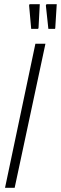

<svg xmlns="http://www.w3.org/2000/svg" viewBox="-20 -897 291 917"><path d="M4 0 149 -688H197L50 0ZM162 -759H129L119 -871L121 -877H170L164 -764ZM243 -759H211L199 -871L202 -877H251L244 -764Z"/></svg>

Font: Saira UltraCondensed Light
Style: Italic
Weight: 300
Width: 1
Italic angle: -12°
Designer: Hector Gatti with collaboration of the Omnibus-Type team
Foundry: Omnibus-Type
Version: Version 1.101